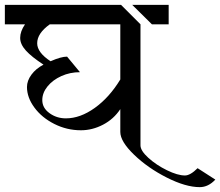

<svg xmlns="http://www.w3.org/2000/svg" viewBox="-34 -709 906 790"><path d="M-14 -689H464L544 -609V-111Q544 -89 576.5 -59.5Q609 -30 653 -8.5Q697 13 727 13Q749 13 779 -17L852 30Q823 61 788 61Q730 61 652 21.5Q574 -18 517.5 -72.5Q461 -127 461 -166V-260Q434 -219 390 -196Q346 -173 299 -173Q241 -173 189.5 -199Q138 -225 107.5 -266.5Q77 -308 77 -351Q77 -377 95.5 -402Q114 -427 145 -443Q96 -475 72.5 -501Q49 -527 49 -553Q49 -580 69 -609H-14ZM510 -689H660V-609H591ZM461 -382V-609H171Q119 -572 119 -531Q119 -493 174 -457Q217 -476 242 -476L295 -412Q254 -412 218.5 -396Q183 -380 161.5 -353.5Q140 -327 140 -297Q140 -265 169.5 -243.5Q199 -222 237 -222Q296 -222 356 -265Q416 -308 461 -382Z"/></svg>

Font: Amita
Style: Regular
Weight: 400
Designer: Eduardo Rodriguez Tunni, Modular Infotech, Brian J. Bonislawsky
Foundry: Eduardo Rodriguez Tunni, Modular Infotech, Brian J. Bonislawsky
Version: Version 1.004